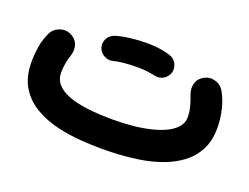

<svg xmlns="http://www.w3.org/2000/svg" viewBox="-81 -578 1031 795"><g transform="rotate(20 435.0 -180.5)"><path d="M24.3 -182.1Q24.3 -114.3 52 -70.2Q79.7 -26.1 125.1 -0.2Q170.4 25.8 223.8 38.1Q277.2 50.4 329.7 53.9Q382.1 57.4 423 57.4Q454 57.4 496.6 55.1Q539.2 52.7 586.3 45.3Q633.4 38 678.6 22Q723.8 6.1 760.5 -20.7Q797.2 -47.5 819.2 -88.3Q841.2 -129.2 841.2 -187Q841.2 -228.3 831.5 -267.9Q821.9 -307.6 804.1 -338.4Q790.8 -361.8 764.6 -368.8Q738.5 -375.9 715.5 -362.5Q692.4 -349.2 686.3 -325Q680.2 -300.7 691.3 -273.9Q696.3 -263.3 703.6 -236.8Q710.8 -210.2 710.8 -187Q710.8 -163.8 696.2 -145.4Q681.6 -127.1 655.2 -113.3Q628.7 -99.5 592.7 -90.3Q556.8 -81.1 513.5 -76.5Q470.3 -72 423 -72Q360.2 -72 310.7 -78.1Q261.2 -84.2 226.3 -97.4Q191.3 -110.6 173 -131.7Q154.7 -152.7 154.7 -182.1Q154.7 -200.4 158.2 -221.9Q161.7 -243.3 167 -257Q177.2 -287.1 169.5 -309.9Q161.7 -332.8 138.2 -344.5Q114.3 -356.6 88.3 -347.9Q62.4 -339.2 50.7 -315.3Q35.9 -285.8 30.1 -250.5Q24.3 -215.3 24.3 -182.1ZM276 -336.5Q282.1 -316.5 301.2 -305.8Q320.3 -295 340.6 -300.5Q358 -305.5 385.6 -308.1Q413.2 -310.7 446.3 -310.7Q461.2 -310.7 473.3 -317.9Q485.5 -325.2 492.7 -337.6Q500 -350 500 -364.4Q500 -386.5 484.2 -402.3Q468.4 -418.1 446.3 -418.1Q410.9 -418.1 374.9 -413.7Q338.9 -409.3 311.6 -400.8Q290.6 -394 280.5 -375.4Q270.3 -356.8 276 -336.5ZM392.6 -364.4Q392.6 -342.3 408.4 -326.5Q424.2 -310.7 446.3 -310.7Q465.9 -310.7 486.7 -308.3Q507.4 -305.9 521.5 -302.4Q532.3 -299.9 543 -301.3Q553.6 -302.7 562.8 -308.5Q572 -314.2 579.1 -324.1Q592.3 -343.3 586.5 -366Q580.8 -388.8 559.9 -400.4Q540 -408.6 510.9 -413.3Q481.8 -418.1 446.3 -418.1Q424.2 -418.1 408.4 -402.3Q392.6 -386.5 392.6 -364.4Z"/></g></svg>

Font: Mikhak VF
Style: Regular
Weight: 100
Designer: Amin Abedi
Version: Version 3.001